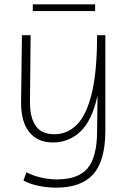

<svg xmlns="http://www.w3.org/2000/svg" viewBox="-20 -654 587 884"><path d="M239 210Q198 210 157 201.5Q116 193 88 177L102 139Q129 154 167 163Q205 172 242 172Q340 172 383 121Q426 70 427 -46L429 -214Q404 -99 350.5 -48.5Q297 2 223 2Q154 2 115.5 -45Q77 -92 77 -181L81 -492H121L118 -189Q117 -114 144 -75Q171 -36 231 -36Q290 -36 334 -80Q378 -124 402.5 -224Q427 -324 427 -492H465V-53Q465 86 409.5 148Q354 210 239 210ZM131 -634H418V-603H131Z"/></svg>

Font: Livvic ExtraLight
Style: Regular
Weight: 275
Designer: Jacques Le Bailly, Baron von Fonthausen
Version: Version 1.001; ttfautohint (v1.8.2)